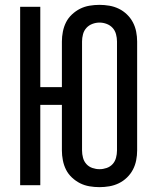

<svg xmlns="http://www.w3.org/2000/svg" viewBox="-20 -763 640 791"><path d="M390 8Q369 8 348.5 4.5Q328 1 310 -8Q292 -17 276.5 -31.5Q261 -46 252 -64Q243 -82 239 -102.5Q235 -123 235 -143V-331H146V0H63V-735H146V-404H235V-592Q235 -612 239 -632.5Q243 -653 252 -671Q261 -689 276.5 -703.5Q292 -718 310 -727Q328 -736 348.5 -739.5Q369 -743 390 -743Q410 -743 430.5 -739.5Q451 -736 469.5 -727Q488 -718 503 -703.5Q518 -689 527.5 -671Q537 -653 541 -632.5Q545 -612 545 -592V-143Q545 -123 541 -102.5Q537 -82 527.5 -64Q518 -46 503 -31.5Q488 -17 469.5 -8Q451 1 430.5 4.5Q410 8 390 8ZM390 -66Q405 -66 419.5 -71Q434 -76 444 -87Q454 -98 458 -113Q462 -128 462 -143V-592Q462 -607 458 -622Q454 -637 444 -648Q434 -659 419.5 -664.5Q405 -670 390 -670Q375 -670 360.5 -664.5Q346 -659 336 -648Q326 -637 322 -622Q318 -607 318 -592V-143Q318 -128 322 -113Q326 -98 336 -87Q346 -76 360.5 -71Q375 -66 390 -66Z"/></svg>

Font: Iosevka SS04 Extended
Style: Regular
Weight: 400
Width: 7
Monospace: yes
Designer: Belleve Invis
Foundry: Belleve Invis
Version: Version 19.0.0; ttfautohint (v1.8.4)